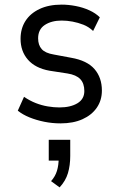

<svg xmlns="http://www.w3.org/2000/svg" viewBox="-20 -525 514 831"><path d="M242 9Q206 9 171.5 2Q137 -5 107.5 -17Q78 -29 57 -46L84 -106Q109 -89 134.5 -79Q160 -69 186.5 -64.5Q213 -60 237 -60Q285 -60 315 -78Q345 -96 345 -131Q345 -164 327.5 -182.5Q310 -201 272 -207L194 -219Q133 -230 101 -266.5Q69 -303 69 -357Q69 -401 90 -434Q111 -467 151 -486Q191 -505 247 -505Q276 -505 307.5 -499Q339 -493 366.5 -480.5Q394 -468 412 -450L383 -391Q364 -409 341 -418Q318 -427 294 -431.5Q270 -436 247 -436Q203 -436 174 -417Q145 -398 145 -359Q145 -330 160.5 -312.5Q176 -295 213 -289L288 -275Q357 -263 389 -226Q421 -189 421 -133Q421 -91 399 -59Q377 -27 337 -9Q297 9 242 9ZM238 286 201 259Q219 239 226.5 214.5Q234 190 234 159L246 170H191V80H284V150Q284 191 274 224.5Q264 258 238 286Z"/></svg>

Font: Nunito Sans 7pt Condensed
Style: Regular
Weight: 400
Width: 3
Designer: Vernon Adams
Foundry: Vernon Adams
Version: Version 3.101;gftools[0.9.27]